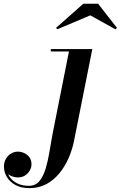

<svg xmlns="http://www.w3.org/2000/svg" viewBox="-208 -714 625 994"><path d="M-55.5 260Q-97.5 260 -126.8 244.5Q-156 229 -171.8 203.5Q-187.5 178 -187.5 148.5Q-187.5 125 -177 107.5Q-166.5 90 -150 80.5Q-133.5 71 -115.5 71Q-100 71 -83.8 78Q-67.5 85 -56.2 99.5Q-45 114 -45 137Q-45 153.5 -54 169Q-63 184.5 -78.5 194.5Q-94 204.5 -114.5 204.5Q-132 204.5 -148.5 197.8Q-165 191 -175.8 178.5Q-186.5 166 -186.5 148.5H-174.5Q-174.5 175.5 -160.5 198.2Q-146.5 221 -120.5 234.5Q-94.5 248 -58.5 248Q-24.5 248 -4.2 223.8Q16 199.5 28 160Q40 120.5 47.8 73.2Q55.5 26 64 -20L149 -447.5H55V-460H270L176 11.5Q167 58.5 147.8 103Q128.5 147.5 99.5 183Q70.5 218.5 32 239.2Q-6.5 260 -55.5 260ZM89 -562.5 82 -569.5 223 -694.5H300L397.5 -569.5L390 -562L259.5 -634.5Z"/></svg>

Font: Bodoni Moda 18pt SemiBold
Style: Italic
Weight: 600
Italic angle: -13°
Designer: Owen Earl
Foundry: indestructible type
Version: Version 2.005